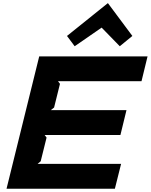

<svg xmlns="http://www.w3.org/2000/svg" viewBox="-20 -1155 923 1175"><path d="M790 -935 713 -872 602 -986 437 -872 390 -935 639 -1135H641ZM683 0H20L220 -810H883L846 -658H335L347 -642L311 -497L291 -481H754L717 -329H253L265 -313L229 -168L210 -152H721Z"/></svg>

Font: TypoPRO Sinkin Sans
Style: 700 Bold Italic
Weight: 700
Italic angle: -112°
Designer: Keith Bates
Foundry: K-Type
Version: Sinkin Sans (version 1.0)  by Keith Bates   •   © 2014   www